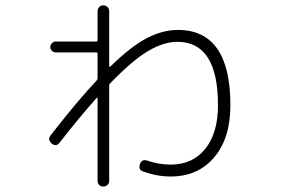

<svg xmlns="http://www.w3.org/2000/svg" viewBox="-20 -639 1040 710"><path d="M168 -139.6Q267.6 -267.6 336.9 -340.8Q340.8 -344.7 340.8 -349.6V-440.4Q340.8 -445.3 335.9 -445.3H185.5Q177.7 -445.3 171.9 -451.2Q166 -457 166 -464.8Q166 -472.7 171.9 -479Q177.7 -485.4 185.5 -485.4H335.9Q340.8 -485.4 340.8 -490.2V-597.7Q340.8 -606.4 346.7 -612.8Q352.5 -619.1 361.8 -619.1Q371.1 -619.1 377.4 -613.3Q383.8 -607.4 383.8 -597.7V-393.6Q383.8 -392.6 385.3 -392.1Q386.7 -391.6 387.7 -392.6Q465.8 -468.8 523.9 -498.5Q582 -528.3 637.7 -528.3Q832 -528.3 832 -250Q832 -127.9 772 -57.1Q711.9 13.7 611.3 13.7Q560.5 13.7 508.8 -4.9Q490.2 -11.7 498 -33.2Q504.9 -51.8 525.4 -44.9Q567.4 -30.3 611.3 -30.3Q692.4 -30.3 739.3 -88.9Q786.1 -147.5 786.1 -250Q786.1 -484.4 635.7 -484.4Q585.9 -484.4 528.3 -450.7Q470.7 -417 386.7 -330.1Q383.8 -327.1 383.8 -322.3V30.3Q383.8 39.1 377.4 44.9Q371.1 50.8 361.8 50.8Q352.5 50.8 346.7 44.9Q340.8 39.1 340.8 30.3V-276.4Q340.8 -280.3 336.9 -276.4Q272.5 -204.1 200.2 -111.3Q187.5 -94.7 170.9 -108.4Q154.3 -123 168 -139.6Z"/></svg>

Font: Rounded-L Mgen+ 1mn light
Style: Regular
Weight: 200
Designer: [Source Han Sans]
Ryoko NISHIZUKA  (kana & ideographs); Paul D. Hunt (Latin, Greek & Cyrillic); Wenlong ZHANG  (bopomofo
Version: Version 1.059.20150602